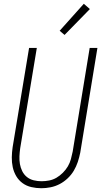

<svg xmlns="http://www.w3.org/2000/svg" viewBox="-20 -989 540 1017"><path d="M199 8Q172 8 146 2Q120 -4 99.5 -19Q79 -34 66 -56Q53 -78 47.5 -103.5Q42 -129 42.5 -156Q43 -183 47 -210L134 -735H175L87 -204Q84 -183 83 -161.5Q82 -140 85.5 -120Q89 -100 98 -82Q107 -64 122.5 -51.5Q138 -39 158.5 -34Q179 -29 200 -29Q220 -29 240.5 -33Q261 -37 279 -47.5Q297 -58 313 -74Q329 -90 339.5 -108Q350 -126 355.5 -146Q361 -166 365 -186L455 -735H496L405 -180Q400 -155 392 -131Q384 -107 371 -85Q358 -63 338.5 -44.5Q319 -26 296 -14Q273 -2 248 3Q223 8 199 8ZM322 -804 296 -826 424 -969 456 -941Z"/></svg>

Font: Iosevka Curly Extralight
Style: Italic
Weight: 200
Italic angle: -9°
Monospace: yes
Designer: Belleve Invis
Foundry: Belleve Invis
Version: Version 22.1.2; ttfautohint (v1.8.4)